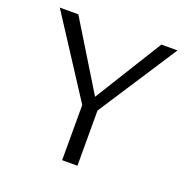

<svg xmlns="http://www.w3.org/2000/svg" viewBox="-119 -772 870 886"><g transform="rotate(20 316.0 -329.0)"><path d="M293 -248 27 -658H118L342 -292ZM278 0V-293H353V0ZM340 -251 299 -292 526 -658H605Z"/></g></svg>

Font: Ysabeau Office
Style: Regular
Weight: 400
Designer: Christian Thalmann (Catharsis Fonts)
Version: Version 2.001;gftools[0.9.30]; featfreeze: tnum,lnum,ss02